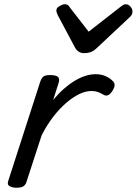

<svg xmlns="http://www.w3.org/2000/svg" viewBox="-20 -868 643 903"><path d="M56 15Q40 15 26 8Q12 1 19 -18L169 -483Q176 -503 185.5 -509Q195 -515 214 -515Q245 -515 253.5 -505.5Q262 -496 255 -476L230 -398Q254 -427 279.5 -449.5Q305 -472 330.5 -487.5Q356 -503 381 -511Q406 -519 430 -519Q455 -519 475 -510.5Q495 -502 507 -490Q518 -481 519 -470Q520 -459 509 -441Q498 -424 487.5 -420Q477 -416 466 -423Q449 -433 436.5 -436.5Q424 -440 410 -440Q382 -440 351.5 -425Q321 -410 289.5 -382.5Q258 -355 229 -317Q200 -279 176 -232L104 -11Q100 2 89.5 8.5Q79 15 56 15ZM572 -848Q584 -848 593.5 -837Q603 -826 603 -814Q603 -804 599.5 -798.5Q596 -793 592 -789L433 -640Q419 -627 405.5 -622.5Q392 -618 375 -618Q362 -618 351 -624.5Q340 -631 333 -644L252 -796Q248 -804 246.5 -809.5Q245 -815 245 -819Q245 -831 260 -839.5Q275 -848 284 -848Q295 -848 300.5 -843Q306 -838 310 -831L397 -719L543 -833Q550 -838 556.5 -843Q563 -848 572 -848Z"/></svg>

Font: Playwrite NO
Style: Regular
Weight: 400
Designer: Veronika Burian, José Scaglione
Foundry: TypeTogether
Version: Version 1.002